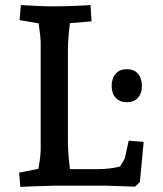

<svg xmlns="http://www.w3.org/2000/svg" viewBox="-20 -730 639 755"><path d="M55 -51 131 -66Q140 -116 140 -144V-561Q140 -582 132 -638L57 -651L62 -710Q152 -705 178 -705Q261 -705 336 -710L340 -646L255 -639Q247 -577 247 -531V-174Q247 -129 255 -65H367Q410 -65 452 -75Q469 -101 472 -112L486 -177L545 -172L530 -14L511 4Q454 2 397 0H199L100 3L60 5ZM419 -392Q419 -422 435 -440Q451 -458 479 -458Q506 -458 522 -440.5Q538 -423 538 -392Q538 -363 522.5 -345.5Q507 -328 479 -328Q451 -328 435 -345.5Q419 -363 419 -392Z"/></svg>

Font: Andada Pro SemiBold
Style: Regular
Weight: 600
Designer: Carolina Giovagnoli
Foundry: Huerta Tipografica
Version: Version 3.005